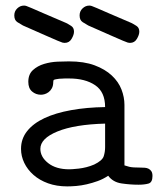

<svg xmlns="http://www.w3.org/2000/svg" viewBox="-20 -659 565 685"><path d="M264 -604Q264 -619 274.5 -629Q285 -639 298 -639H300Q303 -639 307.5 -637.5Q312 -636 326 -630Q340 -624 368.5 -611.5Q397 -599 449 -577Q457 -573 467 -566.5Q477 -560 477 -546Q477 -535 468.5 -520.5Q460 -506 444 -506H443Q440 -506 436 -507Q432 -508 418 -514Q404 -520 375.5 -532.5Q347 -545 295 -568Q286 -573 275 -580Q264 -587 264 -604ZM31 -604Q31 -619 41.5 -629Q52 -639 65 -639H67Q70 -639 74.5 -637.5Q79 -636 93 -630Q107 -624 135.5 -611.5Q164 -599 216 -577Q224 -573 234 -566.5Q244 -560 244 -546Q244 -535 235.5 -520.5Q227 -506 211 -506H210Q207 -506 203 -507Q199 -508 185 -514Q171 -520 142.5 -532.5Q114 -545 62 -568Q53 -573 42 -580Q31 -587 31 -604ZM55 -128Q55 -164 77 -191.5Q99 -219 138.5 -237.5Q178 -256 233.5 -266Q289 -276 355 -277Q355 -331 319.5 -355Q284 -379 227 -379Q220 -379 211 -379Q202 -379 191 -378Q176 -376 173 -374.5Q170 -373 170 -367Q170 -353 165 -344Q160 -335 153 -330Q146 -325 139 -323Q132 -321 126 -321Q108 -321 94.5 -332.5Q81 -344 81 -367Q81 -394 97.5 -409Q114 -424 137.5 -431Q161 -438 185.5 -439Q210 -440 226 -440Q280 -440 317.5 -426Q355 -412 379 -389.5Q403 -367 413.5 -339.5Q424 -312 424 -285V-69Q430 -67 441 -64Q452 -61 484 -61Q490 -61 497 -60.5Q504 -60 510 -57Q516 -54 520 -48Q524 -42 524 -31Q524 -8 509.5 -4Q495 0 474 0Q445 0 414 -4.5Q383 -9 366 -32Q348 -20 328.5 -13Q309 -6 289.5 -1.5Q270 3 252 4.5Q234 6 220 6Q182 6 151.5 -5Q121 -16 99.5 -35Q78 -54 66.5 -78Q55 -102 55 -128ZM124 -128Q124 -99 152 -77Q180 -55 227 -55Q230 -55 239 -55.5Q248 -56 261 -57.5Q274 -59 288 -62.5Q302 -66 316 -72Q345 -86 350 -101.5Q355 -117 355 -134V-218Q246 -215 185 -190Q124 -165 124 -128Z"/></svg>

Font: CMU Typewriter Custom
Style: Regular
Weight: 500
Monospace: yes
Version: Version 0.7.0